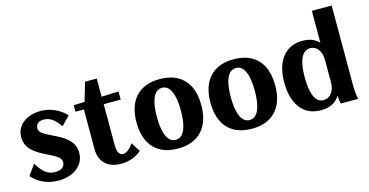

<svg xmlns="http://www.w3.org/2000/svg" viewBox="-74 -1037 2659 1385"><g transform="rotate(-15 1256.0 -345.0)"><path d="M224.1 10Q164.3 10 114.7 -11.4Q65 -32.8 26.6 -75.5L82.4 -153.3Q115 -100.3 144.5 -78Q174.1 -55.7 214.8 -55.7Q237.4 -55.7 253.6 -62.1Q269.8 -68.5 278.7 -80.9Q287.7 -93.3 287.7 -109.6Q287.7 -124 279.9 -136Q272.1 -148 250 -162.1Q227.8 -176.2 184.9 -196.2Q132.5 -221.4 100.9 -246.5Q69.3 -271.5 55.7 -299.6Q42 -327.7 42 -361.7Q42 -406 65.3 -438.9Q88.6 -471.8 130.7 -490.2Q172.9 -508.7 227.8 -508.7Q279.3 -508.7 328.5 -486.8Q377.6 -464.8 413.6 -425.6L349.9 -360.8Q325.5 -401 295 -422.1Q264.5 -443.2 229.3 -443.2Q201.5 -443.2 186.2 -429.4Q170.8 -415.6 170.8 -393.1Q170.8 -379.6 179.2 -368Q187.6 -356.4 210.3 -343.2Q233 -330.1 274.4 -310.1Q327.6 -285.2 358.9 -260Q390.3 -234.8 403.8 -206.9Q417.3 -178.9 417.3 -144.6Q417.3 -99.6 392.5 -64.5Q367.8 -29.3 324.2 -9.7Q280.6 10 224.1 10Z M690.1 10Q640.6 10 604.8 -8.1Q569 -26.2 549.8 -60.3Q530.6 -94.3 530.6 -141.5V-438.2H467.6V-486.8L805.4 -498.7V-438.2H678.6V-130.3Q678.6 -93 689.8 -74Q701 -55 721.5 -55Q739.6 -55 759.9 -70.2Q780.2 -85.4 799.4 -113.8L842.6 -45.2Q813.7 -19.1 773.7 -4.6Q733.7 10 690.1 10ZM547.6 -483.4 590.3 -629.6H678V-483.4Z M1114.8 10Q1037.8 10 983.5 -20.4Q929.3 -50.7 901 -108.9Q872.7 -167 872.7 -249.6Q872.7 -311.8 888.8 -360.1Q904.9 -408.5 936.1 -441.6Q967.2 -474.7 1012 -491.7Q1056.7 -508.7 1114.7 -508.7Q1192.3 -508.7 1246.3 -478.3Q1300.3 -448 1328.6 -390.2Q1356.9 -332.5 1356.9 -249.5Q1356.9 -187 1340.8 -138.9Q1324.7 -90.7 1293.5 -57.5Q1262.2 -24.2 1217.6 -7.1Q1172.9 10 1114.8 10ZM1114.6 -55.2Q1132.5 -55.2 1146.7 -63.1Q1161 -71 1171.7 -86.9Q1182.4 -102.9 1189.6 -126.5Q1196.8 -150.2 1200.6 -180.7Q1204.4 -211.2 1204.4 -249.3Q1204.4 -344.1 1181.6 -393.8Q1158.7 -443.5 1114.7 -443.5Q1097 -443.5 1082.8 -435.6Q1068.6 -427.7 1057.9 -411.8Q1047.1 -395.9 1039.8 -372.3Q1032.5 -348.7 1028.8 -317.9Q1025.1 -287.2 1025.1 -249.5Q1025.1 -155 1048.2 -105.1Q1071.2 -55.2 1114.6 -55.2Z M1666.8 10Q1589.8 10 1535.5 -20.4Q1481.3 -50.7 1453 -108.9Q1424.7 -167 1424.7 -249.6Q1424.7 -311.8 1440.8 -360.1Q1456.9 -408.5 1488.1 -441.6Q1519.2 -474.7 1564 -491.7Q1608.7 -508.7 1666.7 -508.7Q1744.3 -508.7 1798.3 -478.3Q1852.3 -448 1880.6 -390.2Q1908.9 -332.5 1908.9 -249.5Q1908.9 -187 1892.8 -138.9Q1876.7 -90.7 1845.5 -57.5Q1814.2 -24.2 1769.6 -7.1Q1724.9 10 1666.8 10ZM1666.6 -55.2Q1684.5 -55.2 1698.7 -63.1Q1713 -71 1723.7 -86.9Q1734.4 -102.9 1741.6 -126.5Q1748.8 -150.2 1752.6 -180.7Q1756.4 -211.2 1756.4 -249.3Q1756.4 -344.1 1733.6 -393.8Q1710.7 -443.5 1666.7 -443.5Q1649 -443.5 1634.8 -435.6Q1620.6 -427.7 1609.9 -411.8Q1599.1 -395.9 1591.8 -372.3Q1584.5 -348.7 1580.8 -317.9Q1577.1 -287.2 1577.1 -249.5Q1577.1 -155 1600.2 -105.1Q1623.2 -55.2 1666.6 -55.2Z M2181.7 10Q2117.7 10 2071.7 -21.1Q2025.7 -52.2 2001.2 -110.7Q1976.7 -169.3 1976.7 -250.8Q1976.7 -299.7 1985.7 -340Q1994.7 -380.2 2011.7 -411.6Q2028.7 -443 2053.5 -464.7Q2078.2 -486.4 2109.9 -497.6Q2141.6 -508.7 2180.2 -508.7Q2213.5 -508.7 2240.2 -500.4Q2266.9 -492.2 2287.3 -476Q2307.6 -459.8 2320.3 -435.5L2303 -416.8V-700H2451V-115.9Q2451 -93.6 2452 -73.5Q2453 -53.3 2455.3 -35.5Q2457.7 -17.7 2461 0H2331.6Q2328.6 -13.1 2327 -26.4Q2325.3 -39.8 2324 -54Q2322.6 -68.3 2322.1 -83.6Q2321.6 -98.8 2321.6 -115.6L2337.1 -91.1Q2326 -58 2304.2 -35.3Q2282.5 -12.7 2252 -1.3Q2221.5 10 2181.7 10ZM2218.8 -55.7Q2237.4 -55.7 2253 -63.8Q2268.6 -71.9 2279.7 -86.5Q2290.9 -101.2 2296.9 -121.2Q2303 -141.3 2303 -166.2V-332.5Q2303 -365.9 2292.6 -390.6Q2282.2 -415.4 2263.7 -429.2Q2245.2 -443 2219.4 -443Q2202 -443 2187.7 -435.1Q2173.3 -427.1 2162.5 -411.6Q2151.7 -396 2144.1 -372.9Q2136.5 -349.8 2132.8 -319Q2129.1 -288.2 2129.1 -249.9Q2129.1 -154.6 2152 -105.1Q2174.9 -55.7 2218.8 -55.7Z"/></g></svg>

Font: Sutasoma
Style: Regular
Weight: 400
Designer: Izhar Fathurrohim, Akbar Rohmanto, Arusyal Khofiqoini
Foundry: Kiwari Kolektiv
Version: Version 1.102